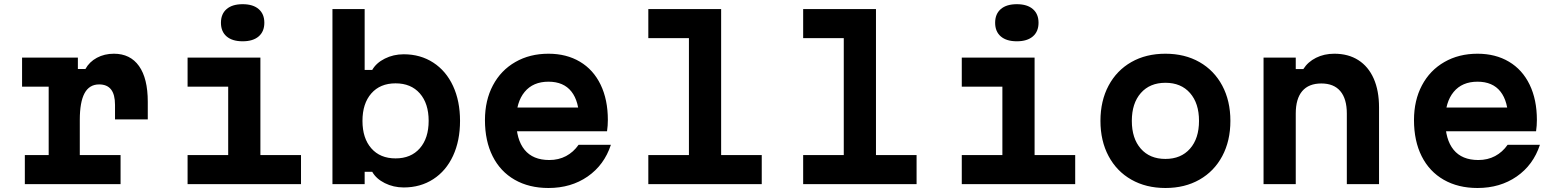

<svg xmlns="http://www.w3.org/2000/svg" viewBox="-20 -892 7540 930"><path d="M357.2 -613.1V-557.9H393.8Q412.8 -592.5 449.4 -612.2Q486 -631.8 531.7 -631.8Q611 -631.8 653.4 -572Q695.8 -512.3 695.8 -399V-313.7H537.1V-384.3Q537.1 -434 518 -458.5Q498.9 -483.1 460.2 -483.1Q412.7 -483.1 389.6 -440.5Q366.5 -397.9 366.5 -310.8V-140.8H564V0H100.3V-140.8H215.8V-472.3H86.9V-613.1Z M1241.3 -613.1V-140.8H1438V0H888.6V-140.8H1085.3V-472.3H888.6V-613.1ZM1050.2 -781.8Q1050.2 -824.4 1077.6 -848Q1105.1 -871.7 1155.3 -871.7Q1205.5 -871.7 1232.9 -848Q1260.4 -824.4 1260.4 -781.8Q1260.4 -739.2 1232.9 -715.6Q1205.5 -692 1155.3 -692Q1105.1 -692 1077.6 -715.6Q1050.2 -739.2 1050.2 -781.8Z M1782.9 -60H1746.3V0H1590.3V-848H1746.3V-553.1H1782.9Q1802.1 -587.1 1843.9 -608.1Q1885.7 -629.1 1935.7 -629.1Q2016.5 -629.1 2078.6 -588.8Q2140.7 -548.5 2174.5 -475.5Q2208.3 -402.5 2208.3 -306.5Q2208.3 -210.4 2174.5 -137.4Q2140.7 -64.3 2078.6 -24.2Q2016.5 16 1935.7 16Q1885.9 16 1843.9 -5Q1801.9 -26 1782.9 -60ZM2056.3 -306.7Q2056.3 -390.8 2013.5 -439.6Q1970.8 -488.3 1896 -488.3Q1821.2 -488.3 1778.5 -439.4Q1735.7 -390.5 1735.7 -306.5Q1735.7 -222.4 1778.5 -173.6Q1821.2 -124.8 1896 -124.8Q1970.8 -124.8 2013.5 -173.7Q2056.3 -222.6 2056.3 -306.7Z M2833.7 -371.2 2785.5 -310.3Q2785.5 -400.7 2747.8 -448.5Q2710.1 -496.3 2636.7 -496.3Q2561.9 -496.3 2521.1 -446.7Q2480.3 -397.1 2480.3 -310.3Q2480.3 -216.4 2520.8 -166.6Q2561.2 -116.9 2640.7 -116.9Q2685.8 -116.9 2721.8 -136Q2757.7 -155.1 2782.5 -190.6H2939Q2906.8 -92.7 2826.4 -37Q2746 18.6 2636.7 18.6Q2542.8 18.6 2473.2 -21.2Q2403.6 -61 2366.3 -135.1Q2329 -209.3 2329 -310.3Q2329 -405.9 2367.6 -478.7Q2406.2 -551.5 2476.2 -591.6Q2546.1 -631.8 2636.7 -631.8Q2723.9 -631.8 2789 -593.1Q2854.1 -554.5 2889.2 -481.9Q2924.3 -409.2 2924.3 -310.9Q2924.3 -283.5 2920.3 -256.1H2454.7V-371.2Z M3473 -848V-140.8H3669.7V0H3120.3V-140.8H3317V-707.2H3120.3V-848Z M4223 -848V-140.8H4419.7V0H3870.3V-140.8H4067V-707.2H3870.3V-848Z M4991.3 -613.1V-140.8H5188V0H4638.6V-140.8H4835.3V-472.3H4638.6V-613.1ZM4800.2 -781.8Q4800.2 -824.4 4827.6 -848Q4855.1 -871.7 4905.3 -871.7Q4955.5 -871.7 4982.9 -848Q5010.4 -824.4 5010.4 -781.8Q5010.4 -739.2 4982.9 -715.6Q4955.5 -692 4905.3 -692Q4855.1 -692 4827.6 -715.6Q4800.2 -739.2 4800.2 -781.8Z M5310.3 -306.6Q5310.3 -403.4 5349.6 -477.1Q5388.9 -550.8 5459.9 -591.3Q5530.9 -631.8 5624.9 -631.8Q5718.9 -631.8 5790 -591.3Q5861.1 -550.8 5900.4 -477.1Q5939.7 -403.4 5939.7 -306.6Q5939.7 -209.7 5900.4 -136Q5861.1 -62.3 5790.1 -21.9Q5719.1 18.6 5625.1 18.6Q5531.1 18.6 5460 -21.9Q5388.9 -62.3 5349.6 -136Q5310.3 -209.7 5310.3 -306.6ZM5787.7 -306.6Q5787.7 -391.8 5744.2 -441.4Q5700.7 -491 5625.1 -491Q5549.5 -491 5505.9 -441.4Q5462.3 -391.8 5462.3 -306.6Q5462.3 -221.3 5505.8 -171.8Q5549.3 -122.2 5624.9 -122.2Q5700.5 -122.2 5744.1 -171.8Q5787.7 -221.3 5787.7 -306.6Z M6100.3 -613.1H6256.3V-557.3H6292.9Q6315.2 -592.5 6354.6 -612.1Q6393.9 -631.8 6443.2 -631.8Q6510.9 -631.8 6559.4 -600.8Q6608 -569.8 6633.9 -511.4Q6659.7 -452.9 6659.7 -372.1V0H6503.7V-342.1Q6503.7 -413.2 6472.3 -450.4Q6440.9 -487.7 6380.3 -487.7Q6319.2 -487.7 6287.7 -450.7Q6256.3 -413.8 6256.3 -342.1V0H6100.3Z M7333.7 -371.2 7285.5 -310.3Q7285.5 -400.7 7247.8 -448.5Q7210.1 -496.3 7136.7 -496.3Q7061.9 -496.3 7021.1 -446.7Q6980.3 -397.1 6980.3 -310.3Q6980.3 -216.4 7020.8 -166.6Q7061.2 -116.9 7140.7 -116.9Q7185.8 -116.9 7221.8 -136Q7257.7 -155.1 7282.5 -190.6H7439Q7406.8 -92.7 7326.4 -37Q7246 18.6 7136.7 18.6Q7042.8 18.6 6973.2 -21.2Q6903.6 -61 6866.3 -135.1Q6829 -209.3 6829 -310.3Q6829 -405.9 6867.6 -478.7Q6906.2 -551.5 6976.2 -591.6Q7046.1 -631.8 7136.7 -631.8Q7223.9 -631.8 7289 -593.1Q7354.1 -554.5 7389.2 -481.9Q7424.3 -409.2 7424.3 -310.9Q7424.3 -283.5 7420.3 -256.1H6954.7V-371.2Z"/></svg>

Font: Martian Mono Custom sWd Rg
Style: Regular
Weight: 400
Width: 6
Monospace: yes
Designer: Alex Havermale
Foundry: Evil Martians
Version: Version 1.000